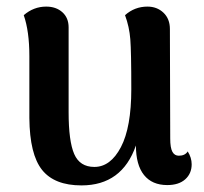

<svg xmlns="http://www.w3.org/2000/svg" viewBox="-20 -548 618 582"><path d="M561 -50Q561 -22 541.5 -4.5Q522 13 487 13Q441 13 416.5 -17.5Q392 -48 392 -107Q350 14 227 14Q145 14 107.5 -33Q70 -80 69 -190V-378Q69 -453 52 -502Q82 -528 120 -528Q150 -528 169 -511Q188 -494 188 -465V-208Q188 -120 205 -81Q222 -42 266 -42Q315 -42 346.5 -102Q378 -162 378 -278Q378 -391 375 -429Q372 -467 359 -502Q388 -528 427 -528Q456 -528 475.5 -509.5Q495 -491 495 -460L496 -128Q496 -100 502.5 -88Q509 -76 522 -76Q541 -76 549 -89Q561 -70 561 -50Z"/></svg>

Font: Arima Madurai ExtraBold
Style: Regular
Weight: 800
Designer: Joana Correia and Natanael Gama
Foundry: NDISCOVER
Version: Version 1.020